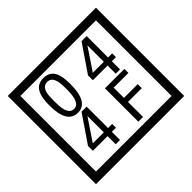

<svg xmlns="http://www.w3.org/2000/svg" viewBox="-230 -1243 1616 1616"><g transform="rotate(-45 577.5 -435.0)"><path d="M1103 90H53V-960H1103ZM1028 15V-885H128V15ZM497 -656Q497 -442 371 -442Q244 -442 244 -656Q244 -744 265 -789Q294 -855 371 -855Q448 -855 477 -789Q497 -745 497 -656ZM444 -656Q444 -723 435 -752Q420 -809 371 -809Q322 -809 306 -752Q298 -723 298 -656Q298 -587 306 -553Q322 -488 371 -488Q419 -488 435 -554Q444 -587 444 -656ZM928 -547H879V-450H828V-547H653V-605L818 -847H879V-592H928ZM828 -592V-787L697 -592ZM508 -127H459V-30H408V-127H233V-185L398 -427H459V-172H508ZM408 -172V-367L277 -172ZM908 -379H733V-257H897V-209H733V-30H677V-427H908Z"/></g></svg>

Font: Unicode BMP Fallback SIL
Style: Regular
Weight: 400
Foundry: NRSI, SIL International
Version: Version 5.1 Based on Unicode 5.1